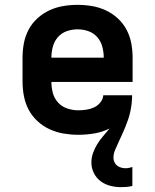

<svg xmlns="http://www.w3.org/2000/svg" viewBox="-20 -548 640 792"><path d="M479 224Q457 224 435 218.5Q413 213 395 199.5Q377 186 367 165.5Q357 145 357 123Q357 102 364 82.5Q371 63 381.5 46Q392 29 405.5 13.5Q419 -2 432 -18Q402 -3 369 2.5Q336 8 303 8Q273 8 243 3Q213 -2 185.5 -14.5Q158 -27 135.5 -47.5Q113 -68 99 -94Q85 -120 79 -150Q73 -180 73 -210V-310Q73 -340 78.5 -369.5Q84 -399 98 -425.5Q112 -452 134.5 -472.5Q157 -493 184 -505.5Q211 -518 240.5 -523Q270 -528 300 -528Q330 -528 359.5 -523Q389 -518 416 -505.5Q443 -493 465.5 -472.5Q488 -452 502 -425.5Q516 -399 521.5 -369.5Q527 -340 527 -310V-210H192Q192 -187 198 -164.5Q204 -142 219.5 -125Q235 -108 257.5 -100.5Q280 -93 303 -93Q319 -93 336 -95.5Q353 -98 368 -105Q383 -112 394 -125.5Q405 -139 406 -155H525Q525 -138 523 -121Q521 -104 517.5 -87.5Q514 -71 508.5 -55Q503 -39 496.5 -23Q490 -7 483 8Q476 23 469 38.5Q462 54 455 70Q448 86 448 103Q448 112 452 121Q456 130 463.5 135.5Q471 141 480 143.5Q489 146 498 146Q505 146 512 144.5Q519 143 526 141V219Q514 222 502.5 223Q491 224 479 224ZM192 -310H408Q408 -333 402 -355.5Q396 -378 381 -395Q366 -412 344.5 -419.5Q323 -427 300 -427Q277 -427 255.5 -419.5Q234 -412 219 -395Q204 -378 198 -355.5Q192 -333 192 -310Z"/></svg>

Font: Iosevka Aile
Style: Bold
Weight: 700
Designer: Belleve Invis
Foundry: Belleve Invis
Version: Version 28.0.1; ttfautohint (v1.8.4)